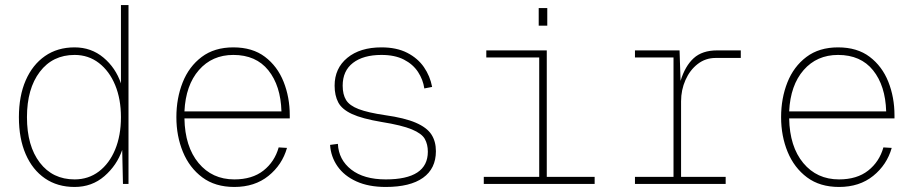

<svg xmlns="http://www.w3.org/2000/svg" viewBox="-20 -730 3640 762"><path d="M276 12Q208 12 158.5 -22Q109 -56 82 -118Q55 -180 55 -265Q55 -349 82 -411Q109 -473 158.5 -507.5Q208 -542 276 -542Q342 -542 390.5 -501.5Q439 -461 460 -399V-710H490V0H468L465 -135Q444 -74 394.5 -31Q345 12 276 12ZM276 -18Q331 -18 372.5 -49.5Q414 -81 437 -136.5Q460 -192 460 -265Q460 -337 437 -392.5Q414 -448 372.5 -480Q331 -512 276 -512Q189 -512 138 -445Q87 -378 87 -265Q87 -151 138 -84.5Q189 -18 276 -18Z M910 12Q834 12 783 -26Q732 -64 706 -127Q680 -190 680 -265Q680 -340 705 -403Q730 -466 780.5 -504Q831 -542 906 -542Q982 -542 1031.5 -504.5Q1081 -467 1105.5 -405.5Q1130 -344 1130 -272V-260H712Q714 -148 768 -83Q822 -18 910 -18Q981 -18 1025.5 -53Q1070 -88 1086 -145L1119 -143Q1100 -76 1045.5 -32Q991 12 910 12ZM712 -288H1097Q1094 -390 1045 -451Q996 -512 906 -512Q822 -512 769.5 -452Q717 -392 712 -288Z M1511 12Q1443 12 1394.5 -10Q1346 -32 1319.5 -70Q1293 -108 1290 -155L1321 -159Q1324 -96 1374 -57Q1424 -18 1511 -18Q1678 -18 1678 -128Q1678 -157 1666 -178.5Q1654 -200 1614.5 -216.5Q1575 -233 1494 -246Q1417 -259 1377 -277.5Q1337 -296 1322.5 -323.5Q1308 -351 1308 -390Q1308 -459 1358.5 -500.5Q1409 -542 1494 -542Q1554 -542 1596 -520.5Q1638 -499 1662.5 -463.5Q1687 -428 1695 -385L1664 -379Q1659 -414 1639 -444.5Q1619 -475 1583 -493.5Q1547 -512 1494 -512Q1422 -512 1381 -480.5Q1340 -449 1340 -390Q1340 -355 1353.5 -333Q1367 -311 1403.5 -297Q1440 -283 1508 -273Q1586 -262 1630 -243Q1674 -224 1692 -196.5Q1710 -169 1710 -130Q1710 -61 1659 -24.5Q1608 12 1511 12Z M1900 0V-28H2120V-502H1910V-530H2150V-28H2340V0ZM2118 -628V-698H2152V-628Z M2500 0V-28H2653V-502H2500V-530H2677L2681 -409Q2699 -468 2733 -499Q2767 -530 2826 -530H2920V-500H2820Q2780 -500 2749 -476Q2718 -452 2700.5 -412.5Q2683 -373 2683 -328V-28H2860V0Z M3310 12Q3234 12 3183 -26Q3132 -64 3106 -127Q3080 -190 3080 -265Q3080 -340 3105 -403Q3130 -466 3180.5 -504Q3231 -542 3306 -542Q3382 -542 3431.5 -504.5Q3481 -467 3505.5 -405.5Q3530 -344 3530 -272V-260H3112Q3114 -148 3168 -83Q3222 -18 3310 -18Q3381 -18 3425.5 -53Q3470 -88 3486 -145L3519 -143Q3500 -76 3445.5 -32Q3391 12 3310 12ZM3112 -288H3497Q3494 -390 3445 -451Q3396 -512 3306 -512Q3222 -512 3169.5 -452Q3117 -392 3112 -288Z"/></svg>

Font: Geist Mono Thin
Style: Regular
Weight: 100
Monospace: yes
Designer: Basement.studio, Andrés Briganti, Mateo Zaragoza
Foundry: Basement.studio, Vercel, Andrés Briganti, Guido Ferreyra, Mateo Zaragoza
Version: Version 1.500; ttfautohint (v1.8.4.7-5d5b)